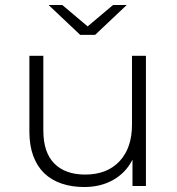

<svg xmlns="http://www.w3.org/2000/svg" viewBox="-20 -747 710 771"><path d="M318 4Q268 4 227 -10Q186 -24 157.5 -51.5Q129 -79 113.5 -121Q98 -163 98 -218V-523H154V-223Q154 -135 198 -90.5Q242 -46 322 -46Q410 -46 460 -99.5Q510 -153 510 -246V-523H566V0H512V-106Q486 -54 435.5 -25Q385 4 318 4ZM362 -607H302L175 -727H230L332 -641L434 -727H489Z"/></svg>

Font: Montserrat-Alt1 Light
Style: Regular
Weight: 300
Designer: Differentunic
Foundry: Differentunic
Version: Version 7.222